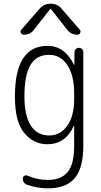

<svg xmlns="http://www.w3.org/2000/svg" viewBox="-20 -775 540 1025"><path d="M242.2 -482.4Q174.8 -482.4 142.6 -428.2Q110.4 -374 110.4 -259.8Q110.4 -157.2 144.5 -104.5Q178.7 -51.8 242.2 -51.8Q301.8 -51.8 338.9 -103.5Q376 -155.3 376 -245.1V-275.4Q376 -373 339.4 -427.7Q302.7 -482.4 242.2 -482.4ZM232.4 -4.9Q160.2 -4.9 109.9 -64.5Q59.6 -124 59.6 -259.8Q59.6 -529.3 232.4 -530.3Q325.2 -530.3 374 -430.7Q374 -428.7 376 -428.7Q377 -428.7 377 -429.7L377.9 -496.1Q377.9 -505.9 384.8 -512.7Q391.6 -519.5 401.9 -519.5Q412.1 -519.5 418.5 -512.7Q424.8 -505.9 424.8 -496.1V2Q424.8 122.1 378.9 176.3Q333 230.5 235.4 230.5Q180.7 230.5 127 211.9Q101.6 204.1 101.6 177.7Q101.6 168.9 109.4 164.1Q117.2 159.2 125 162.1Q183.6 186.5 235.4 185.5Q305.7 185.5 340.8 144Q376 102.5 376 2V-102.5Q376 -103.5 374 -103.5Q373 -103.5 373 -101.6Q329.1 -4.9 232.4 -4.9ZM252 -754.9Q288.1 -754.9 309.6 -727.5L406.2 -616.2Q412.1 -608.4 408.2 -599.1Q404.3 -589.8 393.6 -589.8Q358.4 -589.8 338.9 -616.2L252 -726.6Q251 -727.5 250 -727.5L248 -726.6L161.1 -616.2Q141.6 -589.8 106.4 -589.8Q96.7 -589.8 91.8 -599.1Q86.9 -608.4 93.8 -616.2L190.4 -727.5Q212.9 -754.9 248 -754.9Z"/></svg>

Font: Rounded-L Mgen+ 1m light
Style: Regular
Weight: 200
Designer: [Source Han Sans]
Ryoko NISHIZUKA  (kana & ideographs); Paul D. Hunt (Latin, Greek & Cyrillic); Wenlong ZHANG  (bopomofo
Version: Version 1.059.20150602